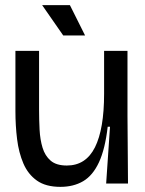

<svg xmlns="http://www.w3.org/2000/svg" viewBox="-20 -714 563 747"><path d="M215 13Q158 13 123.5 -11.5Q89 -36 71 -78Q53 -120 46.5 -172.5Q40 -225 40 -282V-516H132V-288Q132 -248 134 -209.5Q136 -171 145.5 -139.5Q155 -108 177 -89Q199 -70 240 -70Q314 -70 349.5 -141Q385 -212 385 -349V-516H476V-264L478 0H393L408 -221H399Q389 -134 365 -82.5Q341 -31 303.5 -9Q266 13 215 13ZM226 -576 144 -694H252L311 -576Z"/></svg>

Font: Bricolage Grotesque 48pt
Style: Regular
Weight: 400
Designer: Mathieu Triay
Foundry: Atelier Triay
Version: Version 1.000; ttfautohint (v1.8.4.7-5d5b);gftools[0.9.32]